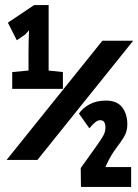

<svg xmlns="http://www.w3.org/2000/svg" viewBox="-20 -734 543 754"><path d="M28 -385V-451L92 -457V-529Q92 -546 92.5 -570.5Q93 -595 94 -615Q90 -611 85 -605Q80 -599 77 -597L46 -576L11 -645L114 -714H171V-457L227 -451V-385ZM6 -106 382 -574H503L127 -106ZM298 0 297 -74 355 -155Q378 -187 386 -202Q394 -217 394 -233Q394 -262 374 -262Q364 -262 354 -254Q344 -246 331 -230L290 -288Q305 -310 332 -324.5Q359 -339 396 -339Q439 -339 459.5 -313Q480 -287 480 -245Q480 -218 467 -196.5Q454 -175 435.5 -151Q417 -127 400 -91L394 -78H495V0Z"/></svg>

Font: Noto Sans Mono ExtraCondensed Black
Style: Regular
Weight: 900
Width: 2
Designer: Monotype Design Team
Foundry: Monotype Imaging Inc.
Version: Version 2.014